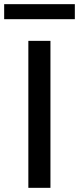

<svg xmlns="http://www.w3.org/2000/svg" viewBox="-45 -901 379 921"><path d="M91 0V-705H197V0ZM-25 -809V-881H314V-809Z"/></svg>

Font: NunitoSans_10ptSemiBold
Style: Regular
Weight: 600
Designer: Vernon Adams
Foundry: Vernon Adams
Version: Version 3.101;gftools[0.9.27]